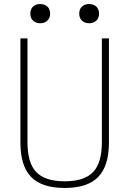

<svg xmlns="http://www.w3.org/2000/svg" viewBox="-20 -920 640 950"><path d="M300 10Q187 10 134 -44.5Q81 -99 81 -215V-730H116V-216Q116 -114 159.5 -68.5Q203 -23 300 -23Q397 -23 440.5 -68.5Q484 -114 484 -216V-730H519V-215Q519 -99 466 -44.5Q413 10 300 10ZM179 -805Q157 -805 143.5 -818Q130 -831 130 -852Q130 -875 143.5 -887.5Q157 -900 179 -900Q201 -900 214.5 -887.5Q228 -875 228 -852Q228 -831 214.5 -818Q201 -805 179 -805ZM421 -805Q399 -805 385.5 -818Q372 -831 372 -852Q372 -875 385.5 -887.5Q399 -900 421 -900Q443 -900 456.5 -887.5Q470 -875 470 -852Q470 -831 456.5 -818Q443 -805 421 -805Z"/></svg>

Font: M PLUS Code Latin Expanded ExtraLight
Style: Regular
Weight: 250
Width: 7
Designer: Coji Morishita
Foundry: UNDERFOREST DESIGN
Version: Version 1.002; ttfautohint (v1.8.3)